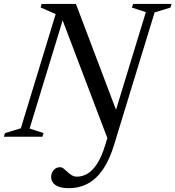

<svg xmlns="http://www.w3.org/2000/svg" viewBox="-40 -695 892 976"><path d="M558 -115 517.5 38 267 -621.5 287 -619 110.5 -41.5 181.5 -18.5 175.5 0H-20.5L-14.5 -18.5L66 -43L243 -623.5L166.5 -657L171.5 -675H346ZM540.5 39.5Q517.5 116 484 165.2Q450.5 214.5 407 238Q363.5 261.5 309 261.5Q264.5 261.5 242.2 246Q220 230.5 220 205Q220 185 232.5 170Q245 155 265 155Q274.5 155 283.8 162.2Q293 169.5 303 179Q313 188.5 325 195.8Q337 203 352 203Q377.5 203 403.2 188.8Q429 174.5 452.5 139.2Q476 104 495 42L701.5 -633.5L630.5 -656.5L636.5 -675H832L826.5 -656.5L746 -632Z"/></svg>

Font: Newsreader 24pt Medium
Style: Italic
Weight: 500
Italic angle: -17°
Designer: Hugues Gentile
Foundry: Production Type
Version: Version 1.003